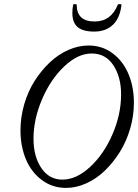

<svg xmlns="http://www.w3.org/2000/svg" viewBox="-20 -896 668 929"><path d="M436 -743.2Q381.3 -743.2 355.7 -764.9Q330.1 -786.6 330.1 -833Q330.1 -853 334 -873Q334 -876 342.5 -876Q351.1 -876 351.1 -873Q351.1 -792 438 -792Q517.1 -792 549.8 -873Q551.8 -877 563 -876Q568.4 -875 567.9 -873Q560.5 -808.1 525.9 -775.6Q491.2 -743.2 436 -743.2ZM299.8 13.2Q233.4 13.2 182.4 -24.9Q131.3 -63 105.2 -125.7Q79.1 -188.5 79.1 -265.1Q79.1 -329.6 97.4 -392.1Q115.7 -454.6 147.9 -505.1Q180.2 -555.7 221.4 -594.5Q262.7 -633.3 311.3 -654.5Q359.9 -675.8 408.2 -675.8Q474.6 -675.8 525.1 -637.9Q575.7 -600.1 601.8 -537.6Q627.9 -475.1 627.9 -398.9Q627.9 -335.9 609.9 -273.9Q591.8 -211.9 560.1 -160.9Q528.3 -109.9 487.3 -70.3Q446.3 -30.8 397.5 -8.8Q348.6 13.2 299.8 13.2ZM282.2 -26.9Q349.1 -26.9 415.5 -87.9Q481.9 -148.9 523.9 -245.4Q565.9 -341.8 565.9 -439Q565.9 -523.9 528.3 -580.6Q490.7 -637.2 423.8 -637.2Q356 -637.2 289.6 -573.5Q223.1 -509.8 182.6 -413.6Q142.1 -317.4 142.1 -225.1Q142.1 -139.2 179.9 -83Q217.8 -26.9 282.2 -26.9Z"/></svg>

Font: Junicode SmCond Light
Style: Italic
Weight: 300
Width: 4
Italic angle: -11°
Designer: Peter S. Baker
Version: Version 2.206